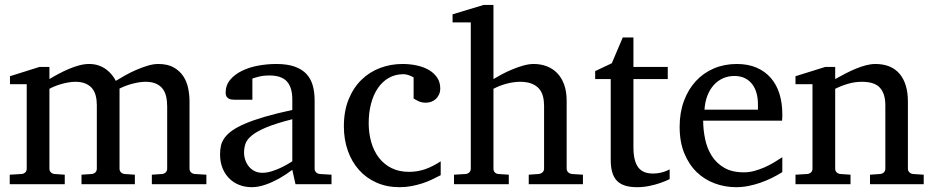

<svg xmlns="http://www.w3.org/2000/svg" viewBox="-20 -757 3836 789"><path d="M604 0V-39.1L646 -42Q655.3 -43 661.1 -48.8Q667 -54.7 667 -64V-318.8Q667 -342.3 662.6 -361.1Q658.2 -379.9 647.7 -393.1Q637.2 -406.2 620.1 -413.6Q603 -420.9 578.1 -420.9Q565.4 -420.9 551.5 -418.7Q537.6 -416.5 523.7 -412.8Q509.8 -409.2 496.3 -404.1Q482.9 -398.9 471.2 -393.1V-64Q471.2 -54.7 477.1 -48.8Q482.9 -43 492.2 -42L534.2 -39.1V0H314.9V-39.1L356.9 -42Q366.2 -43 372.1 -48.8Q377.9 -54.7 377.9 -64V-325.2Q377.9 -346.2 373.3 -364Q368.7 -381.8 358.2 -394.3Q347.7 -406.7 330.8 -413.8Q314 -420.9 290 -420.9Q275.9 -420.9 260.5 -418.2Q245.1 -415.5 231 -411.4Q216.8 -407.2 204.3 -402.1Q191.9 -397 183.1 -392.1V-64Q183.1 -54.7 189 -48.8Q194.8 -43 204.1 -42L246.1 -39.1V0H20V-39.1L68.8 -42Q78.1 -43 84 -48.8Q89.8 -54.7 89.8 -64V-411.1H21V-443.8L142.1 -481.9H183.1V-432.1Q199.7 -442.4 220 -453.1Q240.2 -463.9 261.7 -473.1Q283.2 -482.4 304.9 -488.3Q326.7 -494.1 346.2 -494.1Q367.7 -494.1 385.3 -488Q402.8 -481.9 416.3 -471.9Q429.7 -461.9 439.7 -449.5Q449.7 -437 456.1 -424.8Q471.2 -434.1 492.7 -446.3Q514.2 -458.5 538.1 -469Q562 -479.5 585.9 -486.8Q609.9 -494.1 629.9 -494.1Q669.4 -494.1 694.3 -479.7Q719.2 -465.3 733.6 -443.1Q748 -420.9 753.4 -393.6Q758.8 -366.2 758.8 -340.8V-64Q758.8 -54.7 764.9 -48.8Q771 -43 779.8 -42L828.1 -39.1V0Z M1181.2 -267.1Q1113.8 -250 1074.2 -233.4Q1034.7 -216.8 1014.4 -200Q994.1 -183.1 988.5 -165.8Q982.9 -148.4 982.9 -129.9Q982.9 -114.3 988 -99.4Q993.2 -84.5 1002.7 -72.8Q1012.2 -61 1026.1 -54Q1040 -46.9 1058.1 -46.9Q1078.1 -46.9 1099.9 -54.2Q1121.6 -61.5 1139.6 -70.3Q1160.6 -80.6 1181.2 -94.2ZM1194.3 0 1181.2 -59.1Q1154.8 -39.1 1127 -23.4Q1114.7 -16.6 1101.1 -10.3Q1087.4 -3.9 1073 1.2Q1058.6 6.3 1043.7 9.3Q1028.8 12.2 1014.2 12.2Q986.8 12.2 963.1 2.9Q939.5 -6.3 921.9 -23.9Q904.3 -41.5 894.3 -66.4Q884.3 -91.3 884.3 -123Q884.3 -141.6 887.9 -158.2Q891.6 -174.8 902.8 -190.4Q914.1 -206.1 934.3 -220.5Q954.6 -234.9 987.5 -249Q1020.5 -263.2 1068.1 -277.1Q1115.7 -291 1181.2 -305.2V-348.1Q1181.2 -398.4 1158.7 -422.6Q1136.2 -446.8 1087.9 -446.8Q1061.5 -446.8 1043 -441.9Q1024.4 -437 1017.1 -434.1V-347.2H944.3Q937.5 -347.2 930.9 -348.1Q924.3 -349.1 918.9 -352.3Q913.6 -355.5 910.4 -361.1Q907.2 -366.7 907.2 -376Q907.2 -406.7 925.8 -429Q944.3 -451.2 974.1 -465.8Q1003.9 -480.5 1041 -487.3Q1078.1 -494.1 1115.2 -494.1Q1161.6 -494.1 1192.1 -482.9Q1222.7 -471.7 1240.5 -451.7Q1258.3 -431.6 1265.6 -404.3Q1272.9 -377 1272.9 -344.2V-64Q1272.9 -54.7 1279.1 -48.8Q1285.2 -43 1293.9 -42L1342.3 -39.1V0Z M1791 -37.1Q1773.9 -28.3 1755.1 -19.3Q1736.3 -10.3 1715.1 -3.4Q1693.8 3.4 1670.7 7.8Q1647.5 12.2 1622.1 12.2Q1569.3 12.2 1527.1 -6.6Q1484.9 -25.4 1455.1 -58.8Q1425.3 -92.3 1409.2 -138.2Q1393.1 -184.1 1393.1 -237.8Q1393.1 -300.8 1412.6 -348.6Q1432.1 -396.5 1465.3 -429Q1498.5 -461.4 1542.2 -477.8Q1585.9 -494.1 1633.8 -494.1Q1666.5 -494.1 1695.1 -487.5Q1723.6 -481 1744.4 -468.3Q1765.1 -455.6 1777.1 -437Q1789.1 -418.5 1789.1 -394Q1789.1 -379.4 1783.9 -368.4Q1778.8 -357.4 1770.5 -349.9Q1762.2 -342.3 1751.7 -338.6Q1741.2 -335 1730 -335Q1713.4 -335 1701.2 -340.6Q1689 -346.2 1679.7 -352.1V-439Q1669.4 -444.8 1658.4 -448.5Q1647.5 -452.1 1637.7 -452.1Q1604.5 -452.1 1577.9 -437Q1551.3 -421.9 1533 -395Q1514.6 -368.2 1504.9 -331.3Q1495.1 -294.4 1495.1 -251Q1495.1 -209.5 1505.6 -172.9Q1516.1 -136.2 1536.9 -109.1Q1557.6 -82 1588.6 -66.4Q1619.6 -50.8 1660.6 -50.8Q1695.8 -50.8 1727.3 -61.8Q1758.8 -72.8 1791 -94.2Z M2152.8 0V-39.1L2193.8 -42Q2202.6 -43 2209.2 -48.8Q2215.8 -54.7 2215.8 -64V-321.8Q2215.8 -343.3 2211.2 -361.3Q2206.5 -379.4 2195.1 -392.6Q2183.6 -405.8 2164.6 -413.3Q2145.5 -420.9 2116.7 -420.9Q2103.5 -420.9 2088.9 -418.7Q2074.2 -416.5 2059.8 -412.6Q2045.4 -408.7 2032 -403.3Q2018.6 -397.9 2007.8 -392.1V-64Q2007.8 -54.7 2013.2 -48.8Q2018.6 -43 2027.8 -42L2070.8 -39.1V0H1845.7V-39.1L1893.6 -42Q1902.8 -43 1908.7 -48.8Q1914.6 -54.7 1914.6 -64V-665H1839.8V-698.2L1967.8 -736.8H2007.8V-432.1Q2021.5 -440.4 2041.5 -451.2Q2061.5 -461.9 2084.2 -471.4Q2106.9 -481 2130.1 -487.5Q2153.3 -494.1 2172.9 -494.1Q2201.7 -494.1 2226.3 -484.9Q2251 -475.6 2269.3 -457Q2287.6 -438.5 2298.1 -409.9Q2308.6 -381.3 2308.6 -342.8V-64Q2308.6 -54.7 2315.2 -48.8Q2321.8 -43 2330.6 -42L2375.5 -39.1V0Z M2731.9 -21Q2713.4 -11.7 2691.4 -4.4Q2672.9 2 2648.4 7.1Q2624 12.2 2597.2 12.2Q2540.5 12.2 2515.1 -14.2Q2489.7 -40.5 2489.7 -100.1V-432.1H2425.8V-464.8L2494.1 -497.1L2539.1 -603H2583V-481.9H2724.1V-432.1H2583V-152.8Q2583 -123 2588.1 -102.3Q2593.3 -81.5 2603.3 -68.6Q2613.3 -55.7 2628.2 -49.8Q2643.1 -43.9 2663.1 -43.9Q2677.7 -43.9 2690.2 -46.4Q2702.6 -48.8 2711.9 -52.2Q2722.7 -56.2 2731.9 -61Z M3194.8 -49.8Q3173.8 -36.6 3151.1 -25.4Q3128.4 -14.2 3104.2 -5.9Q3080.1 2.4 3055.2 7.3Q3030.3 12.2 3004.9 12.2Q2959.5 12.2 2917.5 -3.2Q2875.5 -18.6 2843.5 -49.3Q2811.5 -80.1 2792.2 -126.7Q2772.9 -173.3 2772.9 -235.8Q2772.9 -294.4 2790.5 -342Q2808.1 -389.6 2839.4 -423.6Q2870.6 -457.5 2913.6 -475.8Q2956.5 -494.1 3007.8 -494.1Q3054.2 -494.1 3089.4 -478.8Q3124.5 -463.4 3147.9 -436.3Q3171.4 -409.2 3183.1 -371.3Q3194.8 -333.5 3194.8 -289.1V-275.9Q3194.8 -268.1 3193.8 -261.2H2869.6Q2869.6 -223.1 2877.7 -185.1Q2885.7 -147 2904.8 -116.7Q2923.8 -86.4 2956.1 -67.6Q2988.3 -48.8 3036.6 -48.8Q3058.1 -48.8 3079.1 -54.4Q3100.1 -60.1 3120.4 -68.8Q3140.6 -77.6 3159.2 -88.6Q3177.7 -99.6 3194.8 -110.8ZM3094.7 -328.1Q3094.7 -353 3088.9 -374.3Q3083 -395.5 3071 -411.1Q3059.1 -426.8 3040.8 -435.8Q3022.5 -444.8 2997.6 -444.8Q2972.7 -444.8 2951.2 -435.3Q2929.7 -425.8 2913.3 -407.7Q2897 -389.6 2887 -364Q2877 -338.4 2875 -306.2H3094.7Z M3555.2 0V-39.1L3597.2 -42Q3606 -43 3612.1 -48.8Q3618.2 -54.7 3618.2 -64V-324.2Q3618.2 -371.6 3596.2 -396.2Q3574.2 -420.9 3522 -420.9Q3493.2 -420.9 3465.3 -412.8Q3437.5 -404.8 3412.1 -392.1V-64Q3412.1 -54.7 3418 -48.8Q3423.8 -43 3433.1 -42L3475.1 -39.1V0H3249V-39.1L3297.9 -42Q3307.1 -43 3313 -48.8Q3318.8 -54.7 3318.8 -64V-411.1H3249V-443.8L3371.1 -481.9H3412.1V-432.1Q3433.1 -443.8 3454.8 -455.1Q3476.6 -466.3 3498 -475.1Q3519.5 -483.9 3539.6 -489Q3559.6 -494.1 3577.1 -494.1Q3642.6 -494.1 3676.8 -453.6Q3710.9 -413.1 3710.9 -339.8V-64Q3710.9 -54.7 3717 -48.8Q3723.1 -43 3731.9 -42L3775.9 -39.1V0Z"/></svg>

Font: BabelStone Ogham Bound
Style: Regular
Weight: 400
Designer: Andrew West
Foundry: BabelStone
Version: Version 2.02 March 14, 2022